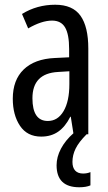

<svg xmlns="http://www.w3.org/2000/svg" viewBox="-20 -567 456 811"><path d="M362 160V216Q344 224 315 224Q219 224 219 131Q219 96 237.5 61Q256 26 290 -4L279 -74H277Q256 -32 226 -11Q196 10 154 10Q95 10 64.5 -35.5Q34 -81 34 -150Q34 -229 80 -273.5Q126 -318 211 -322L272 -325V-360Q272 -422 255 -451Q238 -480 200 -480Q156 -480 99 -447L73 -508Q136 -547 213 -547Q287 -547 320 -500.5Q353 -454 353 -362V0H346Q313 33 299.5 60.5Q286 88 286 117Q286 141 297.5 153.5Q309 166 331 166Q348 166 362 160ZM273 -266 225 -263Q117 -257 117 -152Q117 -56 182 -56Q224 -56 248.5 -97.5Q273 -139 273 -212Z"/></svg>

Font: Noto Sans UI Cond
Style: Regular
Weight: 400
Width: 3
Designer: Monotype Design Team
Foundry: Monotype Imaging Inc.
Version: Version 1.001